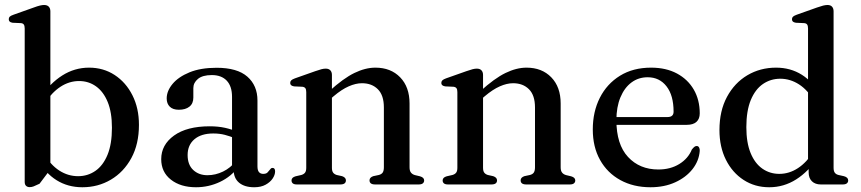

<svg xmlns="http://www.w3.org/2000/svg" viewBox="-20 -758 3540 789"><path d="M187 -711.5V-62L142.5 -3Q126 5 118 8Q110 11 102 11Q93 11 87.2 5.8Q81.5 0.5 81.5 -10.5V-641Q81.5 -652 77.8 -657.2Q74 -662.5 65.5 -663L31.5 -664.5Q23 -666 19.5 -669.5Q16 -673 16 -679Q16 -685.5 20 -689.5Q24 -693.5 35.5 -697.5L118.5 -727Q134.5 -733 144.2 -735.2Q154 -737.5 161 -737.5Q174 -737.5 180.5 -730.5Q187 -723.5 187 -711.5ZM162.5 -331.5 146.5 -357.5Q185 -415.5 235.8 -447.8Q286.5 -480 346 -480Q405 -480 451.2 -449.8Q497.5 -419.5 524.2 -366.5Q551 -313.5 551 -245Q551 -166 519.8 -108.5Q488.5 -51 435.8 -19.8Q383 11.5 318.5 11.5Q259 11.5 212.5 -17.5Q166 -46.5 137.5 -100.5L162 -125.5Q187.5 -80.5 223.5 -57.2Q259.5 -34 301 -34Q340.5 -34 372 -55.8Q403.5 -77.5 421.8 -121.8Q440 -166 440 -233Q440 -296.5 422.5 -339Q405 -381.5 374.5 -403.2Q344 -425 305 -425Q264.5 -425 228.5 -401.5Q192.5 -378 162.5 -331.5Z M940 -61.5V-71.5L933.5 -74.5V-360Q933.5 -403.5 911.8 -426.5Q890 -449.5 850.5 -449.5Q812.5 -449.5 793.5 -433.8Q774.5 -418 774.5 -396V-357Q774.5 -332.5 758.5 -319.8Q742.5 -307 715 -307Q690.5 -307 677.8 -319.5Q665 -332 665 -353.5Q665 -384 689 -413Q713 -442 758.8 -460.8Q804.5 -479.5 870 -479.5Q955 -479.5 996.5 -443Q1038 -406.5 1038 -345V-74.5Q1038 -58 1044.2 -50.8Q1050.5 -43.5 1061.5 -43.5Q1073.5 -43.5 1079 -49Q1084.5 -54.5 1088.5 -60Q1091 -63.5 1093.5 -65.8Q1096 -68 1100 -68Q1105.5 -68 1108 -64.2Q1110.5 -60.5 1110.5 -54Q1110.5 -39.5 1100.5 -24.5Q1090.5 -9.5 1071.5 1Q1052.5 11.5 1024.5 11.5Q985 11.5 962.5 -7.2Q940 -26 940 -61.5ZM642.5 -104Q642.5 -163 695.2 -201Q748 -239 842 -239Q876 -239 904.5 -232.8Q933 -226.5 954.5 -216.5L946.5 -189.5Q926 -198 904.2 -203.8Q882.5 -209.5 856.5 -209.5Q807 -209.5 779 -185.8Q751 -162 751 -121Q751 -81 774 -59.5Q797 -38 832.5 -38Q865.5 -38 896.5 -53Q927.5 -68 949.5 -96L960 -73Q930.5 -32.5 884 -10.5Q837.5 11.5 785.5 11.5Q722 11.5 682.2 -19.8Q642.5 -51 642.5 -104Z M1344 -450V-68.5Q1344 -55 1349 -48.5Q1354 -42 1363.5 -39L1386 -34Q1401.5 -28.5 1401.5 -17Q1401.5 0 1378.5 0H1200Q1188.5 0 1183.2 -4.5Q1178 -9 1178 -16.5Q1178 -22.5 1182 -26.8Q1186 -31 1194.5 -33.5L1218.5 -39Q1228.5 -42 1233.5 -48.5Q1238.5 -55 1238.5 -68.5V-379.5Q1238.5 -390.5 1234.8 -395.5Q1231 -400.5 1222.5 -401.5L1188.5 -403Q1180 -404.5 1176.2 -408Q1172.5 -411.5 1172.5 -417Q1172.5 -423.5 1176.8 -427.8Q1181 -432 1192 -436L1275.5 -465.5Q1291 -471 1300.8 -473.5Q1310.5 -476 1318.5 -476Q1331 -476 1337.5 -469Q1344 -462 1344 -450ZM1329.5 -344 1310 -363.5 1332 -382.5Q1391.5 -436.5 1436.5 -458.2Q1481.5 -480 1522.5 -480Q1586 -480 1624.5 -440.2Q1663 -400.5 1663 -332.5V-70.5Q1663 -56 1668.8 -48.8Q1674.5 -41.5 1685 -38.5L1706 -33.5Q1714.5 -31 1718.8 -26.8Q1723 -22.5 1723 -16.5Q1723 -9 1717.5 -4.5Q1712 0 1700.5 0H1521.5Q1498.5 0 1498.5 -17Q1498.5 -28.5 1513.5 -34L1537 -39Q1548 -42 1552.8 -49.2Q1557.5 -56.5 1557.5 -70.5V-316.5Q1557.5 -366.5 1532.8 -391.2Q1508 -416 1467.5 -416Q1442 -416 1413 -403.2Q1384 -390.5 1351 -362.5Z M1965 -450V-68.5Q1965 -55 1970 -48.5Q1975 -42 1984.5 -39L2007 -34Q2022.5 -28.5 2022.5 -17Q2022.5 0 1999.5 0H1821Q1809.5 0 1804.2 -4.5Q1799 -9 1799 -16.5Q1799 -22.5 1803 -26.8Q1807 -31 1815.5 -33.5L1839.5 -39Q1849.5 -42 1854.5 -48.5Q1859.5 -55 1859.5 -68.5V-379.5Q1859.5 -390.5 1855.8 -395.5Q1852 -400.5 1843.5 -401.5L1809.5 -403Q1801 -404.5 1797.2 -408Q1793.5 -411.5 1793.5 -417Q1793.5 -423.5 1797.8 -427.8Q1802 -432 1813 -436L1896.5 -465.5Q1912 -471 1921.8 -473.5Q1931.5 -476 1939.5 -476Q1952 -476 1958.5 -469Q1965 -462 1965 -450ZM1950.5 -344 1931 -363.5 1953 -382.5Q2012.5 -436.5 2057.5 -458.2Q2102.5 -480 2143.5 -480Q2207 -480 2245.5 -440.2Q2284 -400.5 2284 -332.5V-70.5Q2284 -56 2289.8 -48.8Q2295.5 -41.5 2306 -38.5L2327 -33.5Q2335.5 -31 2339.8 -26.8Q2344 -22.5 2344 -16.5Q2344 -9 2338.5 -4.5Q2333 0 2321.5 0H2142.5Q2119.5 0 2119.5 -17Q2119.5 -28.5 2134.5 -34L2158 -39Q2169 -42 2173.8 -49.2Q2178.5 -56.5 2178.5 -70.5V-316.5Q2178.5 -366.5 2153.8 -391.2Q2129 -416 2088.5 -416Q2063 -416 2034 -403.2Q2005 -390.5 1972 -362.5Z M2855.5 -292Q2855.5 -269.5 2842 -257.2Q2828.5 -245 2802.5 -245H2483V-277H2723Q2748 -277 2748 -299Q2748 -366 2719 -403.2Q2690 -440.5 2641.5 -440.5Q2603.5 -440.5 2574.8 -419Q2546 -397.5 2529.5 -357.8Q2513 -318 2513 -264Q2513 -164.5 2560.8 -113Q2608.5 -61.5 2685.5 -61.5Q2735 -61.5 2771.5 -84Q2808 -106.5 2823 -143.5Q2829.5 -151.5 2833.8 -154.8Q2838 -158 2843 -158Q2849.5 -158 2852.8 -152Q2856 -146 2855.5 -138Q2852.5 -97 2825.8 -63Q2799 -29 2754.5 -8.8Q2710 11.5 2653 11.5Q2583 11.5 2529.2 -18Q2475.5 -47.5 2445.8 -100.8Q2416 -154 2416 -226Q2416 -299 2445 -356.2Q2474 -413.5 2527.8 -446.8Q2581.5 -480 2655.5 -480Q2717 -480 2761.8 -456Q2806.5 -432 2831 -389.8Q2855.5 -347.5 2855.5 -292Z M3303 -81.5 3300.5 -85V-641Q3300.5 -652 3296.8 -657.2Q3293 -662.5 3284 -663L3250.5 -664.5Q3241.5 -666 3238 -669.5Q3234.5 -673 3234.5 -679Q3234.5 -685.5 3238.8 -689.5Q3243 -693.5 3254 -697.5L3337 -727Q3352.5 -732.5 3362.5 -735Q3372.5 -737.5 3380.5 -737.5Q3393 -737.5 3399.2 -730.5Q3405.5 -723.5 3405.5 -711.5V-68.5Q3405.5 -55 3410.5 -48.2Q3415.5 -41.5 3425.5 -39L3448 -34Q3457 -31.5 3461.2 -27.2Q3465.5 -23 3465.5 -16.5Q3465.5 -9 3460 -4.5Q3454.5 0 3443 0H3353Q3330 0 3316.5 -13Q3303 -26 3303 -50ZM2936.5 -223.5Q2936.5 -302.5 2967.5 -360Q2998.5 -417.5 3051.2 -448.8Q3104 -480 3169 -480Q3228.5 -480 3275 -450.8Q3321.5 -421.5 3350 -367.5L3325.5 -342.5Q3300 -387.5 3263.8 -411Q3227.5 -434.5 3186.5 -434.5Q3147 -434.5 3115.2 -412.8Q3083.5 -391 3065.2 -346.8Q3047 -302.5 3047 -235.5Q3047 -172 3064.5 -129.2Q3082 -86.5 3112.8 -65Q3143.5 -43.5 3182.5 -43.5Q3223 -43.5 3259 -67Q3295 -90.5 3324.5 -137L3341 -111Q3302.5 -53 3251.8 -20.8Q3201 11.5 3141 11.5Q3082 11.5 3035.8 -18.5Q2989.5 -48.5 2963 -101.5Q2936.5 -154.5 2936.5 -223.5Z"/></svg>

Font: Fraunces Wonky
Style: Regular
Weight: 400
Version: Version 1.000;[b76b70a41]